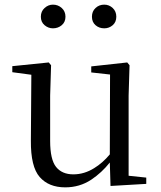

<svg xmlns="http://www.w3.org/2000/svg" viewBox="-20 -792 693 827"><path d="M261 15Q190 15 151 -29.5Q112 -74 113 -186L115 -470L33 -481V-507L190 -523L200 -511L196 -380V-185Q196 -105 221.5 -73Q247 -41 296 -41Q343 -41 386 -68Q422 -90 453 -127L454 -471L373 -480V-506L528 -523L538 -511L534 -380V-35L610 -27V0L456 9L453 -92Q418 -48 373 -18Q323 15 261 15ZM208 -670Q188 -670 172 -683.5Q156 -697 156 -720Q156 -743 172 -757.5Q188 -772 208 -772Q230 -772 246 -757.5Q262 -743 262 -720Q262 -697 246 -683.5Q230 -670 208 -670ZM429 -670Q407 -670 391.5 -683.5Q376 -697 376 -720Q376 -743 391.5 -757.5Q407 -772 429 -772Q450 -772 465.5 -757.5Q481 -743 481 -720Q481 -697 465.5 -683.5Q450 -670 429 -670Z"/></svg>

Font: Early Summer Mincho
Style: Regular
Weight: 400
Designer: GuiWonder
Version: Version 1.002